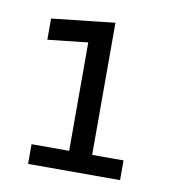

<svg xmlns="http://www.w3.org/2000/svg" viewBox="-57 -791 468 518"><g transform="rotate(10 177.5 -532.0)"><path d="M53 -324V-378H156V-675L46 -663V-721L219 -740V-378H305V-324Z"/></g></svg>

Font: Changa
Style: Regular
Weight: 400
Designer: Eduardo Rodriguez Tunni
Foundry: Eduardo Rodriguez Tunni
Version: Version 3.003